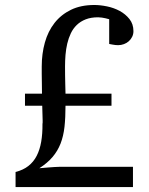

<svg xmlns="http://www.w3.org/2000/svg" viewBox="-20 -757 603 777"><path d="M520 -630.9Q520 -618.7 514.9 -608.2Q509.8 -597.7 501.2 -590.1Q492.7 -582.5 481.4 -578.4Q470.2 -574.2 458 -574.2Q446.8 -574.2 434.6 -576.7Q428.2 -577.6 421.9 -579.1V-679.2Q414.6 -681.2 406.7 -683.1Q399.9 -684.6 392.1 -685.8Q384.3 -687 377 -687Q348.1 -687 326.9 -678.7Q305.7 -670.4 290.8 -656Q275.9 -641.6 266.6 -622.1Q257.3 -602.5 252.2 -580.6Q247.1 -558.6 245.1 -535.2Q243.2 -511.7 243.2 -488.8Q243.2 -472.2 243.4 -452.9Q243.7 -433.6 244.1 -417L245.1 -377.9H431.2V-329.1H245.1Q245.1 -281.2 241 -243.7Q236.8 -206.1 225.1 -176Q213.4 -146 192.6 -121.6Q171.9 -97.2 139.2 -76.2Q157.2 -77.6 173.3 -79.1L200.7 -81.1Q214.4 -82 222.2 -82H518.1V0H43V-61Q73.7 -68.8 94.7 -85.2Q115.7 -101.6 128.4 -126.2Q141.1 -150.9 146.7 -183.3Q152.3 -215.8 151.9 -255.9Q152.8 -257.3 152.6 -268.8Q152.3 -280.3 151.9 -293.9L150.9 -329.1H81.1V-377.9H149.9Q149.4 -400.9 149.4 -421.9Q148.9 -439.9 148.9 -458V-487.8Q148.9 -539.6 161.6 -585Q174.3 -630.4 200.7 -664.1Q227.1 -697.8 267.1 -717.3Q307.1 -736.8 361.8 -736.8Q385.3 -736.8 412.8 -731.2Q440.4 -725.6 464.1 -712.9Q487.8 -700.2 503.9 -679.9Q520 -659.7 520 -630.9Z"/></svg>

Font: Charis SIL Cyr
Style: Regular
Weight: 400
Foundry: SIL International
Version: Version 5.000